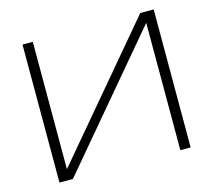

<svg xmlns="http://www.w3.org/2000/svg" viewBox="-106 -879 1119 1008"><g transform="rotate(-15 453.5 -375.0)"><path d="M97 0V-750H153V-14H116L737 -750H810V0H754V-736H791L170 0Z"/></g></svg>

Font: Unbounded ExtraLight
Style: Regular
Weight: 250
Designer: Luke Prowse, Jean-Baptiste Morizot, Fátima Lázaro, Florian Runge
Foundry: NaN
Version: Version 1.701;gftools[0.9.28.dev5+ged2979d]